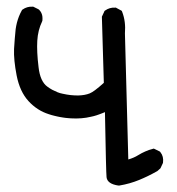

<svg xmlns="http://www.w3.org/2000/svg" viewBox="-20 -495 540 586"><path d="M341.3 71.3Q307.6 66.4 305.2 45.9Q303.7 33.2 300.3 -152.8Q295.9 -150.9 291.5 -149.2Q287.1 -147.5 283 -146Q278.8 -144.5 274.7 -143.1Q270.5 -141.6 266.1 -140.6Q261.7 -139.6 257.8 -138.7Q229.5 -131.8 196.3 -133.8Q191.9 -134.3 187.7 -134.5Q183.6 -134.8 179.4 -135.3Q175.3 -135.7 171.1 -136.5Q167 -137.2 162.8 -137.9Q158.7 -138.7 154.5 -139.6Q150.4 -140.6 146 -141.6Q141.6 -142.6 137.5 -143.8Q133.3 -145 128.9 -146.5Q93.3 -157.7 66.9 -186.5Q40.5 -215.3 30.8 -264.6Q21.5 -312.5 22.9 -345.7Q23.9 -361.8 25.1 -377Q26.4 -392.1 27.8 -406.2Q29.3 -416.5 31.7 -426Q34.2 -435.5 37.8 -444.8Q41.5 -454.1 46.4 -462.9L47.4 -464.8L48.8 -465.8Q62.5 -475.6 79.6 -474.6H81.5L83.5 -473.6L97.2 -466.8L98.6 -465.8L100.1 -464.4Q104 -460.4 106.4 -455.1Q108.9 -449.7 109.4 -444.1Q109.9 -438.5 109.4 -432.1L108.9 -430.7L108.4 -429.2Q95.7 -402.8 93.8 -370.6Q92.8 -354 93.8 -334Q94.7 -314 97.7 -290Q100.1 -268.1 106.9 -253.2Q113.8 -238.3 124 -231Q131.8 -225.1 139.6 -220.9Q147.5 -216.8 155.3 -213.6Q163.1 -210.4 170.9 -209Q183.6 -206.1 195.3 -204.8Q207 -203.6 218.3 -203.6Q239.3 -204.1 253.9 -210Q267.1 -215.3 296.9 -242.2L291 -441.9V-444.3L292 -446.3L297.9 -459L298.8 -461.4L300.8 -462.9Q314.5 -472.7 331.5 -471.7H334L335.4 -470.7L348.1 -463.9L351.6 -461.9L353 -458.5Q364.3 -429.2 361.3 -393.1L371.6 -8.3Q388.7 -13.2 401.9 -21.5Q407.2 -24.9 412.6 -27.6Q418 -30.3 423.3 -32.7Q428.7 -35.2 434.3 -37.1Q439.9 -39.1 445.8 -40.5L449.2 -41.5L452.6 -40L466.3 -33.2L468.3 -32.2L469.7 -30.3Q480 -17.6 477.5 1.5L477.1 2.9L476.6 3.9L470.7 16.6L469.7 18.6L468.3 20L460.4 26.9L460 27.3L459 27.8Q432.1 43 404.8 54.2Q376.5 65.9 344.2 71.3H342.8Z"/></svg>

Font: NaikaiFont
Style: Bold
Weight: 700
Version: Version 1.89